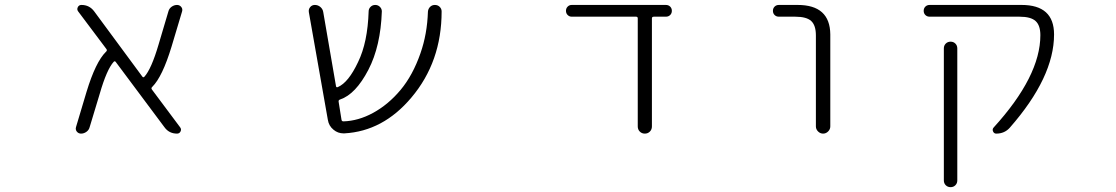

<svg xmlns="http://www.w3.org/2000/svg" viewBox="-20 -565 4540 781"><path d="M712.9 -46.9Q718.8 -39.1 714.4 -30.3Q710 -21.5 700.2 -21.5Q668 -21.5 649.4 -46.9L451.2 -312.5Q447.3 -318.4 442.4 -313.5Q414.1 -282.2 385.7 -183.6L344.7 -47.9Q341.8 -36.1 331.5 -28.8Q321.3 -21.5 309.6 -21.5Q298.8 -21.5 292 -30.3Q288.1 -35.2 288.1 -42Q288.1 -44.9 289.1 -47.9L332 -191.4Q369.1 -313.5 411.1 -354.5Q417 -359.4 413.1 -365.2L297.9 -518.6Q292 -526.4 296.4 -535.6Q300.8 -544.9 311.5 -544.9Q343.8 -544.9 363.3 -518.6L558.6 -253.9Q562.5 -248 567.4 -252.9Q595.7 -284.2 625 -383.8L665 -518.6Q668 -530.3 678.2 -537.6Q688.5 -544.9 700.2 -544.9Q710.9 -544.9 717.8 -536.1Q721.7 -531.2 721.7 -524.4Q721.7 -521.5 720.7 -518.6L677.7 -375Q640.6 -252.9 599.6 -211.9Q593.8 -207 597.7 -201.2Z M1768.6 -537.1Q1776.4 -529.3 1776.4 -518.6Q1776.4 -313.5 1653.3 -168Q1538.1 -31.2 1380.9 -22.5Q1378.9 -22.5 1377 -22.5Q1354.5 -22.5 1336.9 -37.1Q1317.4 -52.7 1313.5 -78.1L1236.3 -515.6Q1234.4 -527.3 1241.7 -536.1Q1249 -544.9 1260.7 -544.9Q1273.4 -544.9 1283.2 -536.6Q1293 -528.3 1294.9 -515.6L1346.7 -214.8Q1347.7 -208 1354.5 -210.9Q1397.5 -229.5 1436.5 -312.5Q1475.6 -392.6 1479.5 -518.6Q1479.5 -529.3 1487.3 -537.1Q1495.1 -544.9 1506.3 -544.9Q1517.6 -544.9 1525.4 -537.1Q1533.2 -529.3 1533.2 -518.6Q1528.3 -377 1478.5 -281.2Q1426.8 -181.6 1363.3 -160.2Q1356.4 -158.2 1357.4 -151.4L1369.1 -78.1Q1370.1 -71.3 1377 -71.3Q1437.5 -73.2 1497.1 -105.5Q1559.6 -139.6 1609.4 -199.2Q1659.2 -258.8 1690.4 -348.6Q1717.8 -426.8 1720.7 -517.6Q1721.7 -529.3 1729.5 -537.1Q1737.3 -544.9 1749 -544.9Q1760.7 -544.9 1768.6 -537.1Z M2631.8 -50.8Q2631.8 -38.1 2623.5 -29.8Q2615.2 -21.5 2603 -21.5Q2590.8 -21.5 2582.5 -29.8Q2574.2 -38.1 2574.2 -50.8V-490.2Q2574.2 -497.1 2567.4 -497.1H2305.7Q2295.9 -497.1 2289.1 -503.9Q2282.2 -510.7 2282.2 -521Q2282.2 -531.2 2289.1 -538.1Q2295.9 -544.9 2305.7 -544.9H2688.5Q2699.2 -544.9 2706.1 -538.1Q2712.9 -531.2 2712.9 -521Q2712.9 -510.7 2706.1 -503.9Q2699.2 -497.1 2688.5 -497.1H2639.6Q2631.8 -497.1 2631.8 -490.2Z M3148.4 -497.1Q3137.7 -497.1 3130.9 -503.9Q3124 -510.7 3124 -521Q3124 -531.2 3130.9 -538.1Q3137.7 -544.9 3148.4 -544.9H3224.6Q3356.4 -544.9 3357.4 -424.8V-50.8Q3357.4 -39.1 3348.6 -30.3Q3339.8 -21.5 3328.1 -21.5Q3316.4 -21.5 3307.6 -30.3Q3298.8 -39.1 3298.8 -50.8V-420.9Q3298.8 -461.9 3279.8 -479.5Q3260.7 -497.1 3214.8 -497.1Z M4135.7 -544.9Q4267.6 -544.9 4267.6 -424.8Q4267.6 -251 4087.9 -45.9Q4066.4 -21.5 4032.2 -21.5Q4023.4 -21.5 4019.5 -30.3Q4015.6 -39.1 4021.5 -45.9Q4211.9 -254.9 4211.9 -421.9Q4211.9 -461.9 4192.4 -479.5Q4172.9 -497.1 4127 -497.1H3761.7Q3751 -497.1 3744.1 -503.9Q3737.3 -510.7 3737.3 -521Q3737.3 -531.2 3744.1 -538.1Q3751 -544.9 3761.7 -544.9ZM3819.3 168.9V-368.2Q3819.3 -379.9 3827.1 -387.7Q3835 -395.5 3846.7 -395.5Q3858.4 -395.5 3866.2 -387.7Q3874 -379.9 3874 -368.2V168.9Q3874 180.7 3866.2 188.5Q3858.4 196.3 3846.7 196.3Q3835 196.3 3827.1 188.5Q3819.3 180.7 3819.3 168.9Z"/></svg>

Font: Rounded-X Mgen+ 2m light
Style: Regular
Weight: 200
Designer: [Source Han Sans]
Ryoko NISHIZUKA  (kana & ideographs); Paul D. Hunt (Latin, Greek & Cyrillic); Wenlong ZHANG  (bopomofo
Version: Version 1.059.20150602